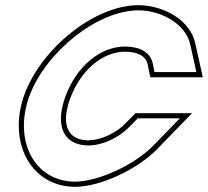

<svg xmlns="http://www.w3.org/2000/svg" viewBox="-20 -653 805 743"><path d="M716.6 -479 739.9 -374H577.9L570.8 -409C561 -450 524.1 -472 464.4 -473C369.4 -473 278.1 -399 233.6 -281C190.1 -163 228.2 -90 323.2 -90C378.6 -91 439.3 -120 479.4 -161L512.9 -195H675.9L572.8 -89C503.6 -18 364.9 49 271.6 50C112.6 50 31.2 -109 93.6 -281C156.7 -452 357.1 -613 516.1 -613H517.1C607.7 -612 700.8 -558 716.6 -479ZM736.2 -483.1C717.7 -575.1 613.8 -631.9 517.2 -633H516.1C345.6 -633 140.5 -466 74.8 -287.9C59.8 -246.5 52.6 -205.8 52.6 -167.2C52.3 -36.3 136.2 70 271.7 70C372.9 68.9 513.9 0.1 587.2 -75.1L723.3 -215H504.5L465.1 -175C428.5 -137.6 371.6 -110.9 323 -110C307.3 -110 293.4 -112.4 282.3 -116.5C238.9 -132.5 218.4 -181.8 252.4 -274C294.8 -386.6 380.5 -453 464.3 -453C519.6 -452.1 544.2 -433 551.3 -404.7L561.6 -354H764.8Z"/></svg>

Font: Nordica Plus
Style: NordicaClassicRgOblOl
Weight: 500
Version: Version 1.01